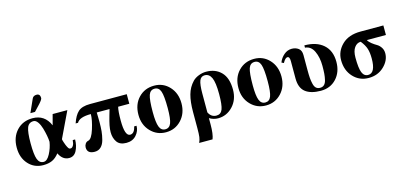

<svg xmlns="http://www.w3.org/2000/svg" viewBox="-73 -1214 4112 1942"><g transform="rotate(-15 1983.0 -243.5)"><path d="M249 -528 310 -664Q322 -692 357 -692Q394 -692 394 -648Q394 -633 360 -595L297 -528ZM618 -461 489 -191Q489 -183 498 -156Q510 -120 520 -102Q530 -84 535.5 -81Q541 -78 550 -78Q566 -78 578 -98Q590 -118 592 -154H617Q616 -88 590 -38Q564 12 512 12Q443 12 407 -65Q373 -21 334 -3.5Q295 14 241 14Q147 14 86 -53Q25 -120 25 -226Q25 -336 89 -404.5Q153 -473 255 -473Q382 -473 434 -352H435L464 -461ZM361 -198Q360 -226 353 -264Q346 -302 334 -343.5Q322 -385 302 -413.5Q282 -442 258 -442Q208 -442 190 -395.5Q172 -349 172 -233Q172 -114 190 -65.5Q208 -17 252 -17Q289 -17 320 -76Q351 -135 361 -198Z M1240 -361H1123Q1112 -317 1112 -219Q1112 -56 1168 -56Q1213 -56 1228 -127H1253Q1253 -72 1214.5 -29Q1176 14 1111 14Q1042 14 1012.5 -28.5Q983 -71 983 -131Q983 -164 990.5 -202Q998 -240 1014.5 -297.5Q1031 -355 1033 -361H899Q899 -353 900 -320Q901 -287 901 -262Q901 -207 897 -165Q893 -123 881 -77.5Q869 -32 843 -7Q817 18 778 18Q699 18 699 -48Q699 -68 710.5 -85.5Q722 -103 742 -107Q778 -114 807.5 -207.5Q837 -301 837 -361Q717 -361 689 -309H664Q691 -389 731 -425Q771 -461 855 -461H1240Z M1529 -473Q1624 -473 1687.5 -404Q1751 -335 1751 -229Q1751 -124 1686.5 -55Q1622 14 1525 14Q1430 14 1365 -54.5Q1300 -123 1300 -228Q1300 -337 1364.5 -405Q1429 -473 1529 -473ZM1526 -442Q1480 -442 1463.5 -394.5Q1447 -347 1447 -218Q1447 -109 1465 -63Q1483 -17 1526 -17Q1569 -17 1586.5 -61.5Q1604 -106 1604 -218Q1604 -346 1587 -394Q1570 -442 1526 -442Z M2070 14H2071Q2023 14 1980 -12V54Q1980 156 1960 205H1820Q1833 177 1837 147Q1841 117 1841 55V-113Q1841 -220 1861 -292.5Q1881 -365 1931 -417Q1955 -442 1994.5 -457.5Q2034 -473 2073 -473Q2171 -473 2230.5 -411.5Q2290 -350 2290 -228Q2290 -123 2225.5 -54.5Q2161 14 2070 14ZM1980 -271V-72Q2007 -17 2061 -17Q2108 -17 2125.5 -62Q2143 -107 2143 -220Q2143 -342 2120 -392Q2097 -442 2050 -442Q2011 -442 1995.5 -403Q1980 -364 1980 -271Z M2576 -473Q2671 -473 2734.5 -404Q2798 -335 2798 -229Q2798 -124 2733.5 -55Q2669 14 2572 14Q2477 14 2412 -54.5Q2347 -123 2347 -228Q2347 -337 2411.5 -405Q2476 -473 2576 -473ZM2573 -442Q2527 -442 2510.5 -394.5Q2494 -347 2494 -218Q2494 -109 2512 -63Q2530 -17 2573 -17Q2616 -17 2633.5 -61.5Q2651 -106 2651 -218Q2651 -346 2634 -394Q2617 -442 2573 -442Z M3069 -381V-225Q3069 -173 3071.5 -140.5Q3074 -108 3081.5 -77Q3089 -46 3105 -31.5Q3121 -17 3147 -17Q3173 -17 3189.5 -32.5Q3206 -48 3213.5 -79.5Q3221 -111 3223.5 -143.5Q3226 -176 3226 -226Q3226 -314 3195.5 -379Q3165 -444 3103 -449V-473Q3229 -473 3301 -409.5Q3373 -346 3373 -229Q3373 -122 3310 -54Q3247 14 3147 14Q3042 14 2986 -30Q2930 -74 2930 -173V-355Q2930 -402 2906 -402Q2883 -402 2857 -354L2834 -365Q2851 -410 2887.5 -441.5Q2924 -473 2970 -473Q3010 -473 3039.5 -451.5Q3069 -430 3069 -381Z M3927 -461V-361H3727Q3739 -339 3765 -319Q3791 -299 3814 -286Q3837 -273 3855 -246.5Q3873 -220 3873 -185Q3873 -109 3808.5 -47.5Q3744 14 3648 14Q3552 14 3487.5 -55Q3423 -124 3423 -232Q3423 -325 3493 -393Q3563 -461 3688 -461ZM3727 -169Q3727 -230 3714 -271.5Q3701 -313 3663 -361Q3623 -361 3596.5 -324.5Q3570 -288 3570 -219Q3570 -109 3588.5 -63Q3607 -17 3650 -17Q3727 -17 3727 -169Z"/></g></svg>

Font: STIX
Style: Bold
Weight: 700
Designer: MicroPress Inc., with final additions and corrections provided by Coen Hoffman, Elsevier (retired)
Version: Version 1.1.1